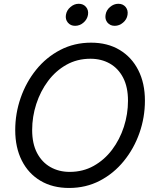

<svg xmlns="http://www.w3.org/2000/svg" viewBox="-20 -959 793 991"><path d="M336.4 11.2Q251.5 11.2 189 -25.9Q126.5 -63 92.5 -130.4Q58.6 -197.8 58.6 -287.6Q58.6 -373.5 86.7 -454.1Q114.7 -534.7 166.7 -599.1Q218.8 -663.6 291 -701.2Q363.3 -738.8 450.2 -738.8Q535.2 -738.8 597.4 -701.4Q659.7 -664.1 693.8 -596.9Q728 -529.8 728 -439.5Q728 -353 699.7 -272.5Q671.4 -191.9 619.1 -127.7Q566.9 -63.5 495.1 -26.1Q423.3 11.2 336.4 11.2ZM339.8 -71.8Q408.2 -71.8 463.6 -102.8Q519 -133.8 558.6 -186.3Q598.1 -238.8 619.4 -304.4Q640.6 -370.1 640.6 -439Q640.6 -509.8 615.5 -558.1Q590.3 -606.4 546.6 -631.1Q502.9 -655.8 446.8 -655.8Q377.9 -655.8 322.5 -624.5Q267.1 -593.3 227.8 -540.5Q188.5 -487.8 167.2 -422.1Q146 -356.4 146 -288.1Q146 -217.8 171.1 -169.7Q196.3 -121.6 240.2 -96.7Q284.2 -71.8 339.8 -71.8ZM572.3 -825.7Q548.3 -825.7 534.7 -842.3Q521 -858.9 524.9 -882.3Q528.3 -906.2 547.9 -922.9Q567.4 -939.5 590.8 -939.5Q614.7 -939.5 628.4 -922.9Q642.1 -906.2 638.2 -882.3Q634.8 -858.9 615.2 -842.3Q595.7 -825.7 572.3 -825.7ZM367.7 -825.7Q344.2 -825.7 330.3 -842.3Q316.4 -858.9 320.3 -882.3Q324.2 -906.2 343.8 -922.9Q363.3 -939.5 386.2 -939.5Q410.2 -939.5 424.1 -922.9Q438 -906.2 434.1 -882.3Q430.2 -858.9 410.9 -842.3Q391.6 -825.7 367.7 -825.7Z"/></svg>

Font: Inter 28pt
Style: Italic
Weight: 400
Italic angle: -9.3988°
Designer: Rasmus Andersson
Foundry: rsms
Version: Version 4.001;git-66647c0bb